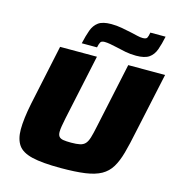

<svg xmlns="http://www.w3.org/2000/svg" viewBox="-129 -1022 1065 1143"><g transform="rotate(15 403.0 -450.5)"><path d="M348 8Q235 8 172 -7Q109 -22 84.5 -58Q60 -94 60 -154Q60 -185 65 -226Q70 -267 80 -316L159 -688H386L300 -285Q294 -255 290.5 -234.5Q287 -214 287 -199Q287 -180 295 -170Q303 -160 321 -157Q339 -154 369 -154Q403 -154 423.5 -158.5Q444 -163 456 -176Q468 -189 476 -215Q484 -241 493 -285L579 -688H806L726 -316Q710 -237 694.5 -181Q679 -125 656.5 -88Q634 -51 596.5 -30Q559 -9 499 -0.5Q439 8 348 8ZM278 -742Q289 -791 301.5 -825.5Q314 -860 340 -879Q366 -898 419 -898Q452 -898 485 -892Q518 -886 545 -880Q568 -875 586.5 -870.5Q605 -866 620 -866Q641 -866 646.5 -875.5Q652 -885 656 -909H750Q740 -861 727.5 -826Q715 -791 688.5 -772.5Q662 -754 609 -754Q575 -754 543.5 -760Q512 -766 484 -773Q462 -778 442.5 -781.5Q423 -785 408 -785Q389 -785 383 -775.5Q377 -766 372 -742Z"/></g></svg>

Font: Saira Expanded ExtraBold
Style: Italic
Weight: 800
Width: 7
Italic angle: -12°
Designer: Hector Gatti with collaboration of the Omnibus-Type team
Foundry: Omnibus-Type
Version: Version 1.101